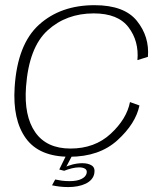

<svg xmlns="http://www.w3.org/2000/svg" viewBox="-20 -616 658 760"><path d="M255 4.5Q373 4.5 445 -61Q517 -126.5 532 -198.5L494.5 -212Q481.5 -145 418.2 -86.5Q355 -28 259 -28Q164.5 -28 119.5 -92.5Q74.5 -157 83 -272.5Q94.5 -428.5 168.5 -495.8Q242.5 -563 351 -563Q447 -563 488.8 -508Q530.5 -453 524 -378L565.5 -391Q572 -471 522 -533.2Q472 -595.5 354 -595.5Q220 -595.5 134.5 -518.2Q49 -441 38 -271Q29.5 -142 82.2 -68.8Q135 4.5 255 4.5ZM250.5 124.5Q269.5 124.5 287 121.2Q304.5 118 318.8 111.2Q333 104.5 342.2 93.8Q351.5 83 353.5 69Q357 48 343 39Q329 30 306 30Q287 30 266.5 35.2Q246 40.5 236.5 47L234 60Q249 54 264.8 50.2Q280.5 46.5 293 46.5Q308 46.5 316.8 52Q325.5 57.5 323 69.5Q320 83.5 302.8 92.2Q285.5 101 255 101Q238 101 223.8 99Q209.5 97 198.5 94.5L186 117.5Q199.5 120.5 215.8 122.5Q232 124.5 250.5 124.5ZM234 60 265.5 0H241.5L214.5 55Z"/></svg>

Font: Anybody SemiExpanded ExtraLight
Style: Italic
Weight: 250
Width: 6
Italic angle: -10°
Version: Version 1.113;gftools[0.9.25]